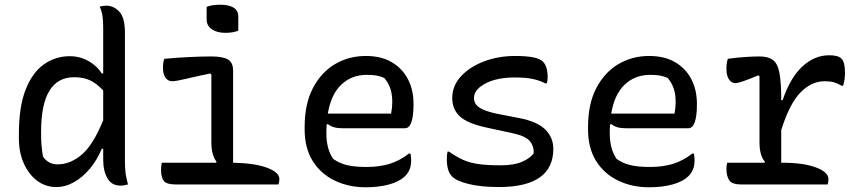

<svg xmlns="http://www.w3.org/2000/svg" viewBox="-20 -781 3640 813"><path d="M275 -543Q319 -543 355.5 -522Q392 -501 411 -470H417V-661Q417 -692 414 -713Q411 -734 402 -753Q410 -755 416.5 -756Q423 -757 430 -757Q461 -757 485 -732Q509 -707 509 -641V-100Q509 -67 512 -46Q515 -25 522 0Q514 2 506 3.5Q498 5 490 5Q453 5 435 -26Q417 -57 417 -105V-151H411Q392 -105 361.5 -68Q331 -31 294 -10Q257 11 218 11Q173 11 137.5 -15.5Q102 -42 81 -88.5Q60 -135 60 -195V-214Q60 -329 88.5 -401.5Q117 -474 166 -508.5Q215 -543 275 -543ZM162 -118Q185 -85 223 -85Q278 -85 326.5 -126.5Q375 -168 417 -272V-398Q389 -428 361 -441Q333 -454 294 -454Q154 -454 154 -223V-214Q154 -186 156 -163.5Q158 -141 162 -118Z M665 -92H895L897 -96Q875 -124 875 -179V-465L871 -470Q804 -456 764.5 -446.5Q725 -437 709 -437Q692 -437 681 -451.5Q670 -466 670 -495Q670 -517 676 -532Q729 -537 782 -539.5Q835 -542 875 -542Q922 -542 944.5 -529.5Q967 -517 967 -482V-92Q1060 -90 1111.5 -70.5Q1163 -51 1163 -23Q1163 -16 1162 -10.5Q1161 -5 1159 0H723Q686 0 674 -14.5Q662 -29 662 -62Q662 -77 665 -92ZM855 -752Q866 -757 882 -759Q898 -761 914 -761Q948 -761 968.5 -749Q989 -737 989 -711V-651Q967 -642 934 -642Q899 -642 877 -657Q855 -672 855 -699Z M1529 -544Q1594 -544 1639 -517.5Q1684 -491 1707.5 -445.5Q1731 -400 1731 -342V-338Q1731 -290 1722 -264Q1713 -238 1695 -238H1428Q1389 -238 1368 -256L1363 -253Q1362 -241 1362 -227V-216Q1362 -150 1391 -108Q1418 -89 1450.5 -81.5Q1483 -74 1532 -74Q1586 -74 1629 -87Q1672 -100 1712 -131H1718Q1721 -119 1721 -103Q1721 -80 1714.5 -64Q1708 -48 1696 -36Q1672 -12 1628 0Q1584 12 1529 12Q1456 12 1397 -16.5Q1338 -45 1304 -99.5Q1270 -154 1270 -233V-244Q1270 -341 1305 -408Q1340 -475 1398.5 -509.5Q1457 -544 1529 -544ZM1533 -464Q1469 -464 1425.5 -423Q1382 -382 1368 -300H1636Q1641 -325 1641 -348Q1641 -383 1632.5 -407Q1624 -431 1607 -451Q1591 -458 1575 -461Q1559 -464 1533 -464Z M2100 -81Q2155 -81 2189.5 -95.5Q2224 -110 2240 -132Q2241 -163 2222.5 -184.5Q2204 -206 2146 -218L2044 -240Q1962 -257 1928.5 -287Q1895 -317 1895 -366Q1895 -418 1932 -458Q1969 -498 2029.5 -521Q2090 -544 2161 -544Q2255 -544 2278 -521Q2299 -501 2299 -453Q2299 -446 2298 -440Q2297 -434 2295 -428H2289Q2266 -440 2236.5 -446.5Q2207 -453 2159 -453Q2084 -453 2035.5 -427.5Q1987 -402 1987 -366Q1987 -353 1994 -341Q2001 -329 2022.5 -318.5Q2044 -308 2086 -299L2179 -281Q2256 -266 2289.5 -232Q2323 -198 2323 -151Q2323 11 2092 11Q2016 11 1964 -2Q1912 -15 1894 -34Q1872 -56 1872 -107Q1872 -127 1875 -139H1881Q1914 -116 1942.5 -103.5Q1971 -91 2008 -86Q2045 -81 2100 -81Z M2729 -544Q2794 -544 2839 -517.5Q2884 -491 2907.5 -445.5Q2931 -400 2931 -342V-338Q2931 -290 2922 -264Q2913 -238 2895 -238H2628Q2589 -238 2568 -256L2563 -253Q2562 -241 2562 -227V-216Q2562 -150 2591 -108Q2618 -89 2650.5 -81.5Q2683 -74 2732 -74Q2786 -74 2829 -87Q2872 -100 2912 -131H2918Q2921 -119 2921 -103Q2921 -80 2914.5 -64Q2908 -48 2896 -36Q2872 -12 2828 0Q2784 12 2729 12Q2656 12 2597 -16.5Q2538 -45 2504 -99.5Q2470 -154 2470 -233V-244Q2470 -341 2505 -408Q2540 -475 2598.5 -509.5Q2657 -544 2729 -544ZM2733 -464Q2669 -464 2625.5 -423Q2582 -382 2568 -300H2836Q2841 -325 2841 -348Q2841 -383 2832.5 -407Q2824 -431 2807 -451Q2791 -458 2775 -461Q2759 -464 2733 -464Z M3059 -92H3217L3219 -96Q3196 -122 3196 -179V-458L3191 -462Q3153 -446 3128.5 -437.5Q3104 -429 3093 -429Q3078 -429 3067 -444.5Q3056 -460 3056 -489Q3056 -516 3062 -532Q3097 -537 3133 -539.5Q3169 -542 3196 -542Q3233 -542 3253 -527Q3273 -512 3280.5 -472Q3288 -432 3288 -357H3294Q3326 -452 3377.5 -499.5Q3429 -547 3491 -547Q3529 -547 3543 -533Q3558 -518 3558 -474Q3558 -458 3556 -444.5Q3554 -431 3550 -418H3544Q3527 -428 3511 -432.5Q3495 -437 3472 -437Q3416 -437 3369.5 -389.5Q3323 -342 3288 -230V-92H3291Q3382 -92 3435 -72Q3488 -52 3488 -23Q3488 -9 3484 0H3117Q3080 0 3068 -17.5Q3056 -35 3056 -66Q3056 -79 3059 -92Z"/></svg>

Font: Recursive Mn Csl St
Style: Regular
Weight: 400
Monospace: yes
Version: Version 1.079;hotconv 1.0.112;makeotfexe 2.5.65598; ttfautoh